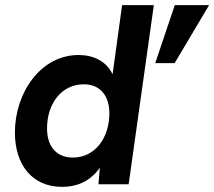

<svg xmlns="http://www.w3.org/2000/svg" viewBox="-20 -717 834 747"><path d="M221.5 10C274 10 327.5 -7 368.5 -64.5L363 0H480.5L578.5 -697H455L418 -428C394 -478.5 344 -503 286 -503C138 -503 38 -356 38 -201.5C38 -77.5 104 10 221.5 10ZM163 -217.5C163 -313.5 219 -389 306 -389C368.5 -389 405.5 -346 405.5 -276C405.5 -181 350 -104 263.5 -104C200 -104 163 -146.5 163 -217.5ZM584 -471.5H659.5L793.5 -697H660Z"/></svg>

Font: HK Grotesk
Style: Bold Italic
Weight: 700
Italic angle: -16°
Designer: Alfredo Marco Pradil
Foundry: Hanken Design Co.
Version: Version 3.001;FEAKit 1.0